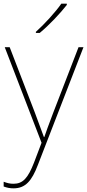

<svg xmlns="http://www.w3.org/2000/svg" viewBox="-26 -786 476 1049"><path d="M339 -759V-766H309C280 -723 215 -652 170 -612V-606H191C244 -650 304 -714 339 -759ZM0 -528 201 -6 160 102C127 187 99 218 48 218C27 218 13 214 -6 207V233C13 240 29 243 48 243C113 243 148 202 181 115L430 -528H403L264 -168C241 -108 226 -66 216 -37H214C204 -65 188 -108 164 -172L27 -528Z"/></svg>

Font: Noto Sans Lao UI Thin
Style: Regular
Weight: 100
Designer: Monotype Design Team
Foundry: Monotype Imaging Inc.
Version: Version 2.000